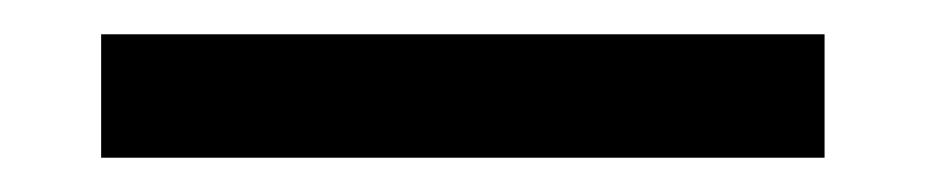

<svg xmlns="http://www.w3.org/2000/svg" viewBox="-20 40 540 112"><path d="M39 60H461V132H39Z"/></svg>

Font: Encode Sans Compressed
Style: Medium
Weight: 500
Designer: Pablo Impallari, Andres Torresi
Foundry: Pablo Impallari, Andres Torresi
Version: Version 1.000; ttfautohint (v1.00) -l 8 -r 50 -G 200 -x 14 -